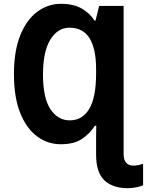

<svg xmlns="http://www.w3.org/2000/svg" viewBox="-20 -745 769 1005"><path d="M299 -725Q365 -725 407.5 -700.5Q450 -676 475 -637H480L499 -714H627V61Q627 93 641 107.5Q655 122 677 122Q693 122 707.5 118.5Q722 115 729 112V225Q718 230 695.5 235Q673 240 649 240Q570 240 526.5 199Q483 158 483 64V25Q483 -7 483 -31Q483 -55 484 -87H477Q448 -43 407 -16.5Q366 10 298 10Q229 10 173.5 -31.5Q118 -73 85.5 -154.5Q53 -236 53 -357Q53 -478 86 -560Q119 -642 175 -683.5Q231 -725 299 -725ZM343 -600Q282 -600 243.5 -537.5Q205 -475 205 -355Q205 -232 244 -173.5Q283 -115 345 -115Q411 -115 447 -175Q483 -235 483 -360V-384Q483 -489 449 -544.5Q415 -600 343 -600Z"/></svg>

Font: Noto Sans SemiCondensed
Style: Bold
Weight: 700
Width: 4
Designer: Monotype Design Team
Foundry: Monotype Imaging Inc.
Version: Version 2.013; ttfautohint (v1.8.4.7-5d5b)